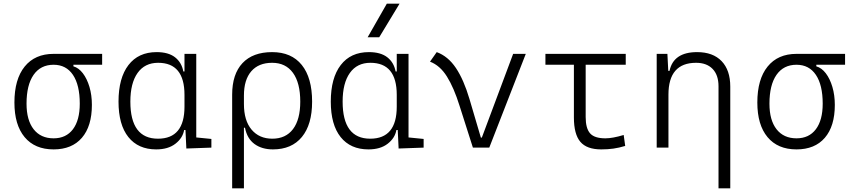

<svg xmlns="http://www.w3.org/2000/svg" viewBox="-20 -815 4728 1060"><path d="M275.9 9.8Q172.4 9.8 116 -57.9Q59.6 -125.5 59.6 -249Q59.6 -377.4 116.2 -447.5Q172.9 -517.6 275.9 -517.6H543.9V-457.5H385.3V-448.7Q414.6 -440.4 437.5 -410.4Q460.4 -380.4 473.9 -335.2Q487.3 -290 487.3 -235.8Q487.3 -118.2 432.1 -54.2Q377 9.8 275.9 9.8ZM275.9 -51.3Q344.7 -51.3 382.6 -101.3Q420.4 -151.4 420.4 -242.7Q420.4 -345.7 382.8 -401.6Q345.2 -457.5 275.9 -457.5Q204.1 -457.5 165.3 -401.6Q126.5 -345.7 126.5 -242.7Q126.5 -151.4 165.8 -101.3Q205.1 -51.3 275.9 -51.3Z M842.3 9.8Q743.2 9.8 688.7 -58.3Q634.3 -126.5 634.3 -253.9Q634.3 -384.3 689.2 -455.8Q744.1 -527.3 844.7 -527.3Q909.7 -527.3 946.3 -498.8Q982.9 -470.2 992.2 -420.4H998.5V-517.6H1063.5V-56.2L1147 -47.9V0L1008.8 4.9L1003.9 -97.2H996.6Q988.8 -52.7 948.5 -21.5Q908.2 9.8 842.3 9.8ZM998.5 -226.1V-291.5Q998.5 -468.3 853 -468.3Q779.3 -468.3 739.5 -412.1Q699.7 -356 699.7 -253.9Q699.7 -49.3 852.1 -49.3Q998.5 -49.3 998.5 -226.1Z M1486.8 9.8Q1425.8 9.8 1385 -20Q1344.2 -49.8 1332.5 -109.9H1326.7V224.6H1261.7V-292Q1261.7 -405.8 1318.8 -466.6Q1376 -527.3 1482.4 -527.3Q1588.9 -527.3 1646 -456.5Q1703.1 -385.7 1703.1 -253.9Q1703.1 -127.4 1646.7 -58.8Q1590.3 9.8 1486.8 9.8ZM1326.7 -240.7Q1326.7 -149.4 1368.9 -99.4Q1411.1 -49.3 1483.4 -49.3Q1557.6 -49.3 1597.7 -102.3Q1637.7 -155.3 1637.7 -253.9Q1637.7 -357.4 1597.4 -412.8Q1557.1 -468.3 1482.4 -468.3Q1407.7 -468.3 1367.2 -421.4Q1326.7 -374.5 1326.7 -287.6Z M2014.2 9.8Q1915 9.8 1860.6 -58.3Q1806.2 -126.5 1806.2 -253.9Q1806.2 -384.3 1861.1 -455.8Q1916 -527.3 2016.6 -527.3Q2081.5 -527.3 2118.2 -498.8Q2154.8 -470.2 2164.1 -420.4H2170.4V-517.6H2235.4V-56.2L2318.8 -47.9V0L2180.7 4.9L2175.8 -97.2H2168.5Q2160.6 -52.7 2120.4 -21.5Q2080.1 9.8 2014.2 9.8ZM2170.4 -226.1V-291.5Q2170.4 -468.3 2024.9 -468.3Q1951.2 -468.3 1911.4 -412.1Q1871.6 -356 1871.6 -253.9Q1871.6 -49.3 2023.9 -49.3Q2170.4 -49.3 2170.4 -226.1ZM2009.8 -609.4 2115.7 -794.9H2186L2073.7 -609.4Z M2590.8 0 2517.1 -231Q2485.8 -331.1 2447.5 -392.3Q2409.2 -453.6 2354 -474.6L2391.1 -527.3Q2453.6 -504.4 2497.1 -439.5Q2540.5 -374.5 2571.8 -268.6L2634.8 -55.2H2640.1L2813 -517.6H2882.8L2681.2 0Z M3299.3 9.8Q3219.7 9.8 3184.1 -32Q3148.4 -73.7 3148.4 -166.5V-457.5H2991.2V-517.6H3434.6V-457.5H3213.4V-168.5Q3213.4 -106.9 3237.5 -79.1Q3261.7 -51.3 3322.3 -51.3Q3361.8 -51.3 3423.3 -69.8L3431.6 -9.3Q3397.5 1 3366.5 5.4Q3335.4 9.8 3299.3 9.8Z M3946.8 224.6V-338.4Q3946.8 -400.9 3914.1 -434.6Q3881.3 -468.3 3823.2 -468.3Q3670.4 -468.3 3670.4 -292.5V0H3605.5V-517.6H3664.6L3669.4 -423.8H3676.3Q3698.2 -527.3 3828.6 -527.3Q3916 -527.3 3963.9 -477.5Q4011.7 -427.7 4011.7 -336.9V224.6Z M4377.4 9.8Q4273.9 9.8 4217.5 -57.9Q4161.1 -125.5 4161.1 -249Q4161.1 -377.4 4217.8 -447.5Q4274.4 -517.6 4377.4 -517.6H4645.5V-457.5H4486.8V-448.7Q4516.1 -440.4 4539.1 -410.4Q4562 -380.4 4575.4 -335.2Q4588.9 -290 4588.9 -235.8Q4588.9 -118.2 4533.7 -54.2Q4478.5 9.8 4377.4 9.8ZM4377.4 -51.3Q4446.3 -51.3 4484.1 -101.3Q4522 -151.4 4522 -242.7Q4522 -345.7 4484.4 -401.6Q4446.8 -457.5 4377.4 -457.5Q4305.7 -457.5 4266.8 -401.6Q4228 -345.7 4228 -242.7Q4228 -151.4 4267.3 -101.3Q4306.6 -51.3 4377.4 -51.3Z"/></svg>

Font: Cascadia Code NF Light
Style: Regular
Weight: 300
Monospace: yes
Designer: Aaron Bell
Foundry: Saja Typeworks
Version: Version 2404.023; ttfautohint (v1.8.4)